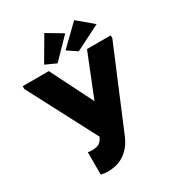

<svg xmlns="http://www.w3.org/2000/svg" viewBox="-216 -1036 1057 1166"><g transform="rotate(-30 312.5 -453.0)"><path d="M194 8Q168 8 146 2V-155Q151 -154 157.5 -153Q164 -152 175 -152Q204 -152 222 -161Q240 -170 255 -201L4 -680V-700H187L336 -403L455 -700H621V-680L391 -131Q373 -87 349 -60Q325 -33 299 -18Q273 -3 246 2.5Q219 8 194 8ZM581 -802 405 -713 338 -758 475 -891ZM388 -849 257 -714 182 -748 279 -914Z"/></g></svg>

Font: Tilda Sans Black
Style: Regular
Weight: 900
Designer: ParaType Ltd
Foundry: ParaType Ltd
Version: Version 1.009